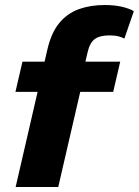

<svg xmlns="http://www.w3.org/2000/svg" viewBox="-20 -746 554 766"><path d="M42.4 0 169.2 -549.2Q184.8 -616 216.8 -654.5Q248.8 -693 294.7 -709.5Q340.6 -726 398 -726Q435.6 -726 465.6 -719.2Q495.6 -712.4 514 -701.4L476.2 -592Q467.2 -597.2 452.6 -601Q438 -604.8 416.6 -604.8Q378.2 -604.8 358.2 -590.2Q338.2 -575.6 329.6 -537.8L313.6 -470L314.6 -442.2L212.4 0ZM41.6 -379.4 69.6 -500H459.6L431.6 -379.4Z"/></svg>

Font: Work Sans
Style: Italic
Weight: 400
Italic angle: -13°
Designer: Wei Huang
Foundry: Wei Huang
Version: Version 2.012